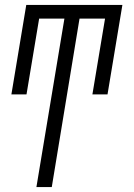

<svg xmlns="http://www.w3.org/2000/svg" viewBox="-20 -540 540 775"><path d="M127 215 240 -465H138L87 -159H26L86 -520H474L414 -159H353L404 -465H301L189 215Z"/></svg>

Font: Iosevka SS04 Light
Style: Italic
Weight: 300
Italic angle: -9°
Monospace: yes
Designer: Belleve Invis
Foundry: Belleve Invis
Version: Version 19.0.0; ttfautohint (v1.8.4)